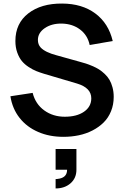

<svg xmlns="http://www.w3.org/2000/svg" viewBox="-20 -754 698 1079"><path d="M292.5 305V252.5Q300 252.5 315.5 249.5Q357 240.5 357 200H292.5V83.5H409.5V200Q409.5 247 376.5 276Q343.5 305 292.5 305ZM336.5 15Q257 15 194.5 -12.5Q130.5 -40 90 -91.5Q49.5 -143 38.5 -213L163.5 -232Q179.5 -169 228.8 -133.5Q278 -98 344 -98Q411.5 -98 452.2 -126.2Q493 -154.5 493 -201.5Q493 -260.5 413 -284.5L227 -339.5Q202.5 -347 183.2 -354.8Q164 -362.5 141 -377.5Q118 -392.5 102.8 -411Q87.5 -429.5 77 -458.5Q66.5 -487.5 66.5 -523.5Q66.5 -622.5 139 -678.8Q211.5 -735 329.5 -734Q441.5 -733.5 515.8 -678.2Q590 -623 613.5 -523.5L484 -501Q472.5 -556 430.2 -588Q388 -620 328 -621.5Q270.5 -622.5 231.8 -596Q193 -569.5 193 -529.5Q193 -503.5 209 -486.5Q234.5 -460 297 -443.5L426 -407.5Q447 -402 462.5 -397Q478 -392 499.2 -383Q520.5 -374 536 -364.2Q551.5 -354.5 568 -339Q584.5 -323.5 595 -305.8Q605.5 -288 612.2 -263.2Q619 -238.5 619 -209.5Q619 -166 604 -129Q589 -92 562.5 -65.8Q536 -39.5 500.2 -21Q464.5 -2.5 423 6.2Q381.5 15 336.5 15Z"/></svg>

Font: Vortex Mix
Style: Bold
Weight: 700
Designer: Mikhail Sharanda
Foundry: Mikhail Sharanda
Version: Version 4.504;Glyphs 3.1.2 (3151)